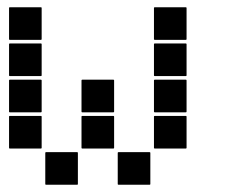

<svg xmlns="http://www.w3.org/2000/svg" viewBox="-20 -515 640 530"><path d="M407 -495H493Q495 -495 495 -493V-407Q495 -405 493 -405H407Q405 -405 405 -407V-493Q405 -495 407 -495ZM7 -495H93Q95 -495 95 -493V-407Q95 -405 93 -405H7Q5 -405 5 -407V-493Q5 -495 7 -495ZM407 -395H493Q495 -395 495 -393V-307Q495 -305 493 -305H407Q405 -305 405 -307V-393Q405 -395 407 -395ZM7 -395H93Q95 -395 95 -393V-307Q95 -305 93 -305H7Q5 -305 5 -307V-393Q5 -395 7 -395ZM407 -295H493Q495 -295 495 -293V-207Q495 -205 493 -205H407Q405 -205 405 -207V-293Q405 -295 407 -295ZM207 -295H293Q295 -295 295 -293V-207Q295 -205 293 -205H207Q205 -205 205 -207V-293Q205 -295 207 -295ZM7 -295H93Q95 -295 95 -293V-207Q95 -205 93 -205H7Q5 -205 5 -207V-293Q5 -295 7 -295ZM407 -195H493Q495 -195 495 -193V-107Q495 -105 493 -105H407Q405 -105 405 -107V-193Q405 -195 407 -195ZM207 -195H293Q295 -195 295 -193V-107Q295 -105 293 -105H207Q205 -105 205 -107V-193Q205 -195 207 -195ZM7 -195H93Q95 -195 95 -193V-107Q95 -105 93 -105H7Q5 -105 5 -107V-193Q5 -195 7 -195ZM307 -95H393Q395 -95 395 -93V-7Q395 -5 393 -5H307Q305 -5 305 -7V-93Q305 -95 307 -95ZM107 -95H193Q195 -95 195 -93V-7Q195 -5 193 -5H107Q105 -5 105 -7V-93Q105 -95 107 -95Z"/></svg>

Font: Pixel Panel Black
Style: Regular
Weight: 900
Monospace: yes
Designer: Óliver Lalan
Foundry: Óliver Lalan
Version: Version 1.000; ttfautohint (v1.8.4.7-5d5b-dirty);gftools[0.9